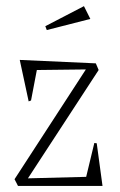

<svg xmlns="http://www.w3.org/2000/svg" viewBox="-20 -611 395 631"><path d="M27.8 -22 262.2 -382.8 101.1 -380.9 82 -280.8 74.2 -277.8 44.9 -414.1 294.9 -402.8 304.2 -380.9 71.8 -24.9 263.2 -29.8 290 -141.1 297.9 -140.1 316.9 0H39.1ZM128.9 -524.9 255.9 -590.8 276.9 -548.8 133.8 -512.2Z"/></svg>

Font: Halibut Cnd Thin
Style: Regular
Weight: 250
Width: 3
Designer: Matteo Maggi
Foundry: Collletttivo
Version: Version 3.080 | FøM Fix